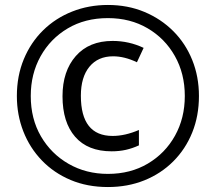

<svg xmlns="http://www.w3.org/2000/svg" viewBox="-20 -795 871 774"><path d="M415 -41Q332 -41 264.5 -69.5Q197 -98 148.5 -148.5Q100 -199 74 -265.5Q48 -332 48 -408Q48 -489 76 -556.5Q104 -624 154 -673Q204 -722 271 -748.5Q338 -775 415 -775Q495 -775 562 -747Q629 -719 678.5 -669.5Q728 -620 755 -553Q782 -486 782 -408Q782 -328 755 -261Q728 -194 678.5 -144.5Q629 -95 562 -68Q495 -41 415 -41ZM415 -94Q506 -94 576 -135.5Q646 -177 685.5 -248Q725 -319 725 -408Q725 -498 685 -569Q645 -640 575 -681Q505 -722 415 -722Q323 -722 253 -680.5Q183 -639 143.5 -568Q104 -497 104 -408Q104 -316 145 -245.5Q186 -175 256.5 -134.5Q327 -94 415 -94ZM430 -185Q334 -185 283 -243.5Q232 -302 232 -407Q232 -508 285.5 -569Q339 -630 434 -630Q500 -630 559 -602L532 -544Q482 -568 436 -568Q375 -568 340.5 -526Q306 -484 306 -409Q306 -247 434 -247Q484 -247 540 -271V-209Q514 -197 487.5 -191Q461 -185 430 -185Z"/></svg>

Font: Noto Sans Tamil UI Condensed
Style: Regular
Weight: 400
Width: 3
Designer: Jelle Bosma - Monotype Design Team
Foundry: Monotype Imaging Inc.
Version: Version 2.004; ttfautohint (v1.8.4.7-5d5b)